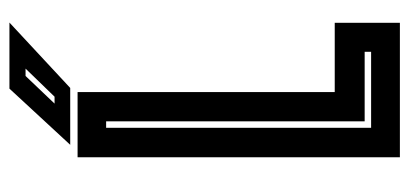

<svg xmlns="http://www.w3.org/2000/svg" viewBox="-256 -632 888 417"><g transform="rotate(-90 188.5 -424.0)"><path d="M55 0V-700H196.5V-141.5H347V0ZM119 -62.5H284V-76.5H133V-638H119ZM82 -716 204 -848H347.5L205.5 -716ZM171.5 -750H186.5L247.5 -813H231.5Z"/></g></svg>

Font: Tourney Condensed Regular
Style: Bold
Weight: 700
Width: 3
Designer: Tyler Finck
Foundry: Etcetera Type Co
Version: Version 1.010; ttfautohint (v1.8.3)